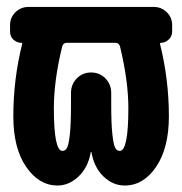

<svg xmlns="http://www.w3.org/2000/svg" viewBox="-20 -540 540 569"><path d="M335 -92.8Q360.4 -92.8 360.4 -219.7Q360.4 -299.8 335.9 -401.4Q333 -413.1 322.3 -413.1H177.7Q167 -413.1 164.1 -401.4Q139.6 -300.8 139.6 -219.7Q139.6 -92.8 165 -92.8Q173.8 -92.8 178.7 -102.1Q183.6 -111.3 187 -141.6Q190.4 -171.9 190.4 -230.5V-264.6Q190.4 -290 207.5 -307.6Q224.6 -325.2 250 -325.2Q275.4 -325.2 292.5 -307.6Q309.6 -290 309.6 -264.6V-230.5Q309.6 -172.9 313 -142.1Q316.4 -111.3 321.3 -102.1Q326.2 -92.8 335 -92.8ZM435.5 -519.5Q458 -519.5 474.1 -503.9Q490.2 -488.3 490.2 -465.8V-446.3Q490.2 -432.6 480 -422.9Q469.7 -413.1 457 -413.1Q454.1 -413.1 454.1 -410.2Q480.5 -304.7 480.5 -195.3Q480.5 -101.6 442.9 -45.9Q405.3 9.8 349.6 9.8Q314.5 9.8 286.6 -17.1Q258.8 -43.9 251 -88.9Q251 -89.8 250 -89.8Q249 -89.8 249 -88.9Q241.2 -43.9 212.9 -17.1Q184.6 9.8 150.4 9.8Q95.7 9.8 57.6 -45.4Q19.5 -100.6 19.5 -195.3Q19.5 -305.7 45.9 -410.2Q45.9 -413.1 43 -413.1Q30.3 -413.1 20 -422.4Q9.8 -431.6 9.8 -446.3V-465.8Q9.8 -488.3 25.9 -503.9Q42 -519.5 64.5 -519.5Z"/></svg>

Font: Rounded-X Mgen+ 1mn bold
Style: Bold
Weight: 700
Designer: [Source Han Sans]
Ryoko NISHIZUKA  (kana & ideographs); Paul D. Hunt (Latin, Greek & Cyrillic); Wenlong ZHANG  (bopomofo
Version: Version 1.059.20150602